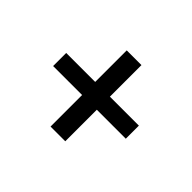

<svg xmlns="http://www.w3.org/2000/svg" viewBox="-83 -645 581 581"><g transform="rotate(45 207.5 -355.0)"><path d="M363 -383V-327H239V-192H176V-327H52V-383H176V-518H239V-383Z"/></g></svg>

Font: IngvarSans
Style: Regular
Weight: 400
Version: Version 1.000